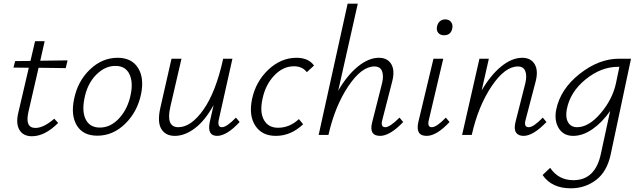

<svg xmlns="http://www.w3.org/2000/svg" viewBox="-20 -731 3469 1040"><path d="M189 -364 134 -125Q114 -38 172 -38Q216 -38 274 -88L295 -65Q223 7 153 7Q106 7 85.5 -27Q65 -61 79 -120L136 -364L53 -365L62 -400L145 -401L170 -508H222L198 -402L346 -404L336 -362Z M507 4Q430 4 396.5 -51Q363 -106 381 -193Q400 -290 466.5 -354Q533 -418 617 -418Q693 -418 727.5 -363.5Q762 -309 744 -221Q724 -125 658 -60.5Q592 4 507 4ZM521 -40Q580 -40 626.5 -91.5Q673 -143 688 -219Q702 -287 680.5 -330.5Q659 -374 605 -374Q548 -374 500 -325Q452 -276 437 -196Q423 -124 445.5 -82Q468 -40 521 -40Z M1258 -94 1278 -70Q1208 5 1156 5Q1101 5 1116 -69L1137 -162Q1091 -78 1036 -36.5Q981 5 927 5Q876 5 853.5 -33Q831 -71 849 -149L909 -413H963L903 -154Q877 -42 946 -42Q1015 -42 1082 -137Q1149 -232 1189 -413H1239L1165 -82Q1157 -42 1182 -42Q1208 -42 1258 -94Z M1642 -340Q1618 -372 1572 -372Q1513 -372 1465.5 -322Q1418 -272 1402 -196Q1386 -124 1409.5 -81.5Q1433 -39 1486 -39Q1549 -39 1599 -86L1622 -58Q1556 5 1474 5Q1399 5 1363 -50Q1327 -105 1345 -193Q1365 -289 1433.5 -353.5Q1502 -418 1586 -418Q1651 -418 1681 -376Z M2144 -94 2164 -70Q2092 5 2039 5Q1977 5 1996 -69L2050 -282Q2059 -322 2049 -346.5Q2039 -371 2008 -371Q1938 -371 1866 -263Q1794 -155 1759 0H1706L1863 -711H1918L1812 -240Q1861 -324 1919 -371Q1977 -418 2032 -418Q2079 -418 2099.5 -383.5Q2120 -349 2104 -288L2051 -82Q2040 -42 2067 -42Q2092 -42 2144 -94Z M2385 -540Q2365 -540 2354 -553Q2343 -566 2347 -586Q2350 -604 2362 -615Q2374 -626 2392 -626Q2412 -626 2423 -612Q2434 -598 2430 -578Q2423 -540 2385 -540ZM2291 5Q2229 5 2246 -70L2328 -413H2381L2303 -82Q2293 -42 2319 -42Q2345 -42 2395 -94L2415 -70Q2345 5 2291 5Z M2920 -94 2940 -70Q2868 5 2816 5Q2787 5 2775 -13.5Q2763 -32 2772 -69L2826 -282Q2835 -322 2825 -346.5Q2815 -371 2785 -371Q2715 -371 2643 -264Q2571 -157 2536 -3L2535 0H2483L2577 -413H2628L2589 -241Q2638 -325 2695.5 -371.5Q2753 -418 2809 -418Q2855 -418 2876 -383.5Q2897 -349 2881 -288L2827 -82Q2816 -42 2844 -42Q2870 -42 2920 -94Z M3333 -413H3398L3288 105Q3268 199 3208.5 244Q3149 289 3072 289Q2968 289 2919 217L2960 178Q3005 245 3086 245Q3205 245 3235 101L3285 -130Q3243 -69 3190 -32Q3137 5 3085 5Q3032 5 3006.5 -36.5Q2981 -78 2993 -138Q3016 -249 3120 -331Q3224 -413 3333 -413ZM3106 -42Q3169 -42 3233 -117Q3297 -192 3316 -278L3335 -369H3327Q3236 -369 3152 -301Q3068 -233 3050 -138Q3042 -94 3057.5 -68Q3073 -42 3106 -42Z"/></svg>

Font: EauTestInfant Semilight
Style: Italic
Weight: 300
Italic angle: -12°
Designer: Christian Thalmann (Catharsis Fonts)
Version: Version 0.001;PS 000.001;hotconv 1.0.88;makeotf.lib2.5.64775